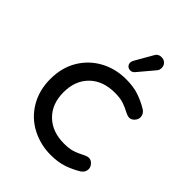

<svg xmlns="http://www.w3.org/2000/svg" viewBox="-205 -813 932 932"><g transform="rotate(45 260.5 -347.5)"><path d="M263.7 -580.1Q263.7 -587.9 270.5 -599.6L320.3 -686.5Q330.1 -706.1 353.5 -706.1Q369.1 -706.1 379.9 -695.8Q390.6 -685.5 390.6 -668.9Q390.6 -653.3 380.9 -643.6L313.5 -563.5Q304.7 -552.7 291 -552.7Q279.3 -552.7 271.5 -560.1Q263.7 -567.4 263.7 -580.1ZM177.7 -20.5Q116.2 -52.7 81.1 -112.3Q45.9 -171.9 45.9 -249Q45.9 -328.1 82 -387.7Q117.2 -445.3 176.3 -477.1Q235.4 -508.8 307.6 -508.8Q356.4 -508.8 393.6 -496.6Q430.7 -484.4 467.8 -461.9Q487.3 -448.2 487.3 -426.8Q487.3 -412.1 475.6 -399.4Q463.9 -386.7 449.2 -386.7Q439.5 -386.7 427.7 -392.6Q393.6 -410.2 371.1 -417Q348.6 -423.8 315.4 -423.8Q233.4 -423.8 185.1 -376.5Q136.7 -329.1 136.7 -249Q136.7 -168.9 185.1 -121.6Q233.4 -74.2 315.4 -74.2Q348.6 -74.2 371.1 -81.1Q393.6 -87.9 427.7 -105.5Q439.5 -111.3 449.2 -111.3Q463.9 -111.3 475.6 -98.6Q487.3 -85.9 487.3 -71.3Q487.3 -49.8 467.8 -36.1Q430.7 -13.7 393.6 -1.5Q356.4 10.7 307.6 10.7Q238.3 10.7 177.7 -20.5Z"/></g></svg>

Font: jf-openhuninn-1.1
Style: Regular
Weight: 400
Designer: [Kosugi Maru]
      Designed by Motoya company      

      [Varela Round]
      Joe Prince(Latin component); Avraham Co
Foundry: justfont CO.,LTD.
Version: 1.1